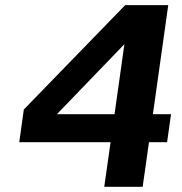

<svg xmlns="http://www.w3.org/2000/svg" viewBox="-20 -720 700 740"><path d="M462.4 -700.2H628.4L569.3 -279.8H639.2L624 -171.9H554.2L529.8 0H381.8L406.2 -171.9H54.2L71.8 -297.9ZM199.2 -279.8H421.4L459.5 -549.8Z"/></svg>

Font: Fivo Sans
Style: Italic
Weight: 700
Designer: Alexander Slobzheninov
Foundry: Alexander Slobzheninov
Version: 1.0